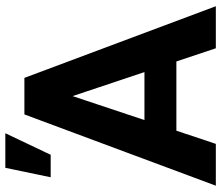

<svg xmlns="http://www.w3.org/2000/svg" viewBox="-74 -748 822 713"><g transform="rotate(-90 336.5 -391.0)"><path d="M354 -584 159.2 0H3.9L268.6 -710.9H367.2ZM514.2 0 319.3 -584 304.2 -710.9H404.3L670.4 0ZM507.8 -265.1V-146.5H128.9V-265.1ZM35.2 -613.3 70.3 -781.7H198.7L118.7 -613.3Z"/></g></svg>

Font: RobotoDEMO
Style: Regular
Weight: 400
Designer: Christian Robertson
Foundry: Google
Version: Version 2.136